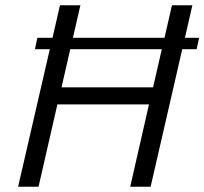

<svg xmlns="http://www.w3.org/2000/svg" viewBox="-20 -710 777 730"><path d="M737.3 -566.4 727.5 -522.9H672.9L552.7 0H475.1L546.4 -313H198.2L126.5 0H48.8L169.4 -522.9H112.8L122.1 -566.4H179.7L208 -689.9H285.6L257.3 -566.4H605.5L633.8 -689.9H711.4L683.1 -566.4ZM562 -377.9 595.2 -522.9H247.1L213.9 -377.9Z"/></svg>

Font: Acari Sans
Style: Italic
Weight: 400
Italic angle: -13°
Designer: Alfredo Marco Pradil and Stefan Peev
Foundry: Hanken Design Co.
Version: Version 1.045;January 11, 2019;FontCreator 11.5.0.2425 64-bi